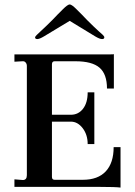

<svg xmlns="http://www.w3.org/2000/svg" viewBox="-20 -842 607 865"><path d="M523 3Q500 0 431 0H45V-34L83 -31Q101 -31 101 -53V-545Q101 -554 95.5 -560.5Q90 -567 81 -566L45 -564V-597H476Q491 -597 493 -598V-443H462Q462 -508 428.5 -537Q395 -566 320 -566H226Q214 -566 214 -552V-325H299Q333 -325 354 -352Q375 -379 375 -426H405V-193H375Q375 -235 352.5 -264.5Q330 -294 299 -294H214V-45Q214 -32 226 -32H353Q421 -32 456.5 -70Q492 -108 492 -179H523ZM148 -666Q138 -666 138 -674Q138 -677 146 -685Q157 -696 164 -702Q186 -722 216 -752L239 -776L263 -800Q285 -822 294 -822Q303 -822 325 -800L349 -776L372 -752Q402 -722 424 -702Q438 -690 443 -685Q450 -678 450 -674Q450 -666 440 -666Q429 -666 409 -678L294 -748L178 -678Q158 -666 148 -666Z"/></svg>

Font: UnnaMedium
Style: Regular
Weight: 500
Designer: Jorge de Buen Unna
Foundry: Omnibus-Type
Version: Version 2.008;hotconv 1.0.109;makeotfexe 2.5.65596